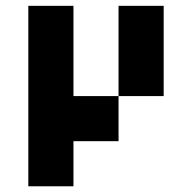

<svg xmlns="http://www.w3.org/2000/svg" viewBox="-20 -489 665 665"><path d="M78.1 156.2V-468.8H234.4V-156.2H390.6V-468.8H546.9V-156.2H390.6V0H234.4V156.2Z"/></svg>

Font: Sorena-Fanum Normal
Style: Regular
Weight: 400
Designer: Mohammad Darvishi
Version: Version 1.000;March 20, 2024;FontCreator 15.0.0.2958 64-bit